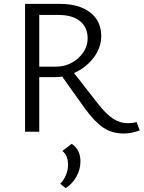

<svg xmlns="http://www.w3.org/2000/svg" viewBox="-20 -678 739 988"><path d="M699 -7Q656 9 617 9Q556 9 511.5 -21Q467 -51 416 -121L300 -284Q281 -281 261 -281H182V0H109V-658H288Q387 -658 444 -614Q501 -570 501 -492Q501 -433 462 -381.5Q423 -330 361 -302L482 -147Q527 -89 563 -66.5Q599 -44 637 -44Q661 -44 683 -50ZM270 -335Q312 -335 349 -355Q386 -375 408.5 -408.5Q431 -442 431 -480Q431 -537 392 -569Q353 -601 282 -601H182V-335ZM394 153Q394 193 373.5 230.5Q353 268 318 290L290 268Q309 248 319.5 222Q330 196 330 171Q330 120 301 99L349 62Q394 92 394 153Z"/></svg>

Font: Ysabeau Infant
Style: Regular
Weight: 400
Designer: Christian Thalmann (Catharsis Fonts)
Version: Version 0.003